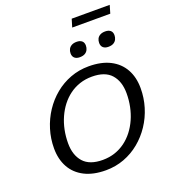

<svg xmlns="http://www.w3.org/2000/svg" viewBox="-185 -1199 1184 1341"><g transform="rotate(-20 406.5 -528.5)"><path d="M184.5 -257.5Q184.5 -169 230.5 -117.2Q276.5 -65.5 373.5 -65.5Q422 -65.5 464 -79.5Q506 -93.5 541 -119.2Q576 -145 603.2 -180.2Q630.5 -215.5 649.5 -258Q668.5 -300.5 678.2 -348.2Q688 -396 688 -446.5Q688 -535 642.2 -586.8Q596.5 -638.5 499 -638.5Q450.5 -638.5 408.5 -624.5Q366.5 -610.5 331.5 -584.8Q296.5 -559 269.2 -523.8Q242 -488.5 223 -446Q204 -403.5 194.2 -355.8Q184.5 -308 184.5 -257.5ZM792.5 -446.5Q792.5 -374.5 772 -307Q751.5 -239.5 713.2 -182Q675 -124.5 622.5 -81.2Q570 -38 506 -14Q442 10 370 10Q276.5 10 211.8 -23Q147 -56 113.5 -116.2Q80 -176.5 80 -257.5Q80 -329.5 100.8 -397Q121.5 -464.5 159.5 -522Q197.5 -579.5 250 -622.8Q302.5 -666 366.5 -690Q430.5 -714 502.5 -714Q596.5 -714 661 -681Q725.5 -648 759 -588Q792.5 -528 792.5 -446.5ZM467.5 -794.5Q443 -794.5 429.2 -806.8Q415.5 -819 415.5 -842Q415.5 -859.5 422.8 -873.2Q430 -887 444.8 -895.2Q459.5 -903.5 482.5 -903.5Q507 -903.5 521 -891.8Q535 -880 535 -857Q535 -840 527.8 -825.5Q520.5 -811 505.8 -802.8Q491 -794.5 467.5 -794.5ZM680 -794.5Q655.5 -794.5 641.8 -806.8Q628 -819 628 -842Q628 -859.5 635 -873.2Q642 -887 657 -895.2Q672 -903.5 695 -903.5Q719.5 -903.5 733.5 -891.8Q747.5 -880 747.5 -857Q747.5 -840 740.2 -825.5Q733 -811 718.2 -802.8Q703.5 -794.5 680 -794.5ZM488 -1007.5 506 -1067H788.5L771 -1007.5Z"/></g></svg>

Font: Newsreader 7pt
Style: Italic
Weight: 400
Italic angle: -17°
Designer: Hugues Gentile
Foundry: Production Type
Version: Version 1.003